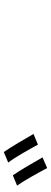

<svg xmlns="http://www.w3.org/2000/svg" viewBox="362 -1242 275 1040"><g transform="rotate(-90 500.0 -722.5)"><path d="M70 -791 14 -768C40 -732 87 -648 109 -605L167 -630C145 -670 95 -755 70 -791ZM196 -840 139 -816C167 -780 213 -698 236 -655L294 -679C271 -720 221 -804 196 -840Z"/></g></svg>

Font: Noto Sans CJK TC Regular
Style: Regular
Weight: 400
Designer: Ryoko NISHIZUKA (kana & ideographs); Paul D. Hunt (Latin, Greek & Cyrillic); Wenlong ZHANG (bopomofo); Sandoll Communica
Foundry: Adobe Systems Incorporated
Version: Version 1.001;PS 1.001;hotconv 1.0.78;makeotf.lib2.5.61930